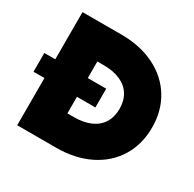

<svg xmlns="http://www.w3.org/2000/svg" viewBox="-154 -873 1052 1039"><g transform="rotate(30 372.0 -353.5)"><path d="M394.5 -294.9H279.3V-191.4H319.3Q379.4 -191.4 422.9 -210.4Q466.3 -229.5 489 -266.1Q511.7 -302.7 511.7 -353.5Q511.7 -404.3 489 -440.9Q466.3 -477.5 422.9 -496.6Q379.4 -515.6 319.3 -515.6H279.3V-412.1H394.5ZM76.2 -294.9H7.8V-412.1H76.2V-707H319.3Q437 -707 526.6 -662.8Q616.2 -618.7 665.5 -538.6Q714.8 -458.5 714.8 -353.5Q714.8 -248.5 665.5 -168.5Q616.2 -88.4 526.6 -44.2Q437 0 319.3 0H76.2Z"/></g></svg>

Font: Wanted Sans ExtraBlack
Style: Regular
Weight: 900
Designer: Original Design by Kil Hyung-jin and Kang Hanbin, Wanted Lab, Inc; Hangeul from Source Han Sans by Jang Soo-young and Ka
Foundry: Wanted Lab, Inc.
Version: Version 1.001